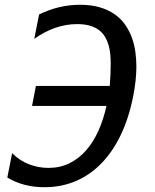

<svg xmlns="http://www.w3.org/2000/svg" viewBox="-20 -762 642 796"><path d="M164.1 14.2Q77.1 14.2 10.3 -25.9L30.3 -127Q61 -96.2 99.9 -81.1Q138.7 -65.9 180.7 -65.9Q229 -65.9 268.1 -85.2Q307.1 -104.5 337.2 -138.9Q367.2 -173.3 388.2 -220.2Q409.2 -267.1 421.4 -322.8H112.8L128.9 -405.8H435.1Q437 -429.2 438 -453.9Q439 -478.5 439 -497.1Q439 -516.1 437.3 -535.9Q435.5 -555.7 430.4 -574Q425.3 -592.3 416 -608.4Q406.7 -624.5 391.4 -636.5Q376 -648.4 353.5 -655.3Q331.1 -662.1 299.8 -662.1Q209 -662.1 122.1 -601.1L142.1 -702.1Q224.1 -742.2 312 -742.2Q357.9 -742.2 393.1 -731.9Q428.2 -721.7 454.3 -703.6Q480.5 -685.5 497.8 -661.1Q515.1 -636.7 525.9 -608.2Q536.6 -579.6 541 -548.6Q545.4 -517.6 545.4 -486.3Q545.4 -429.7 532.2 -363.3Q514.6 -273.4 481 -203.1Q447.3 -132.8 400.1 -84.5Q353 -36.1 293.5 -11Q233.9 14.2 164.1 14.2Z"/></svg>

Font: Hack
Style: Italic
Weight: 400
Italic angle: -11°
Monospace: yes
Designer: Christopher Simpkins
Foundry: Christopher Simpkins
Version: Version 2.019; ttfautohint (v1.4.1) -l 4 -r 80 -G 350 -x 0 -